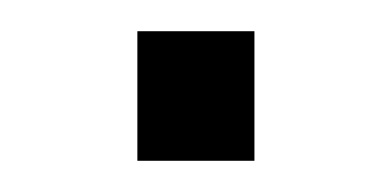

<svg xmlns="http://www.w3.org/2000/svg" viewBox="-20 -361 251 123"><path d="M68 -258V-341H143V-258Z"/></svg>

Font: Saira SemiExpanded Light
Style: Regular
Weight: 300
Width: 6
Designer: Hector Gatti with collaboration of the Omnibus-Type team
Foundry: Omnibus-Type
Version: Version 1.101